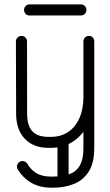

<svg xmlns="http://www.w3.org/2000/svg" viewBox="-20 -674 506 881"><path d="M62 104.2Q58 98 58 90.5Q58 80.4 65.1 72.7Q72.1 65 83.5 65Q90.6 65 96.2 68.4Q101.8 71.8 105 76.8Q123.5 107.6 149.2 121.9Q175 136.2 212.5 136.2H224.9Q267.5 136.2 298.6 125.1Q329.8 113.9 346.2 85.3Q362.8 56.8 362.8 5V-484.4Q362.8 -494.1 370.1 -501.7Q377.5 -509.2 388.2 -509.2Q399 -509.2 405.8 -501.7Q412.5 -494.1 412.5 -484.4V5Q412.5 74 386.9 113.7Q361.4 153.4 318.5 170.3Q275.6 187.2 224.9 187.2H212.5Q165 187.2 126.3 166.2Q87.6 145.1 62 104.2ZM362.8 -228.9Q362.8 -239.6 370.1 -247Q377.5 -254.4 388.2 -254.4Q399 -254.4 405.8 -247Q412.5 -239.6 412.5 -228.9Q412.5 -161.8 387.2 -108.9Q361.9 -56.1 317 -25.9Q272.1 4.4 213.5 4.4H202.1Q133.2 4.4 93.6 -37.4Q54 -79.2 54 -152.4L53 -484.4Q53 -494.1 60.4 -501.7Q67.8 -509.2 78.5 -509.2Q89.2 -509.2 96.6 -501.7Q104 -494.1 104 -484.4L104.4 -152.4Q104.4 -98 128.1 -72Q151.9 -46 202.1 -46H213.5Q259.2 -46 292.8 -68.4Q326.2 -90.8 344.5 -132.2Q362.8 -173.6 362.8 -228.9ZM294.8 150.2Q294.8 161 287.4 168.4Q280 175.8 269.2 175.8Q258.5 175.8 251.1 168.4Q243.8 161 243.8 150.2V-24.5Q243.8 -35.2 251.1 -42.6Q258.5 -50 269.2 -50Q280 -50 287.4 -42.6Q294.8 -35.2 294.8 -24.5ZM351.1 -653.9Q361.9 -653.9 369.2 -646.5Q376.6 -639.1 376.6 -628.4Q376.6 -617.6 369.2 -610.2Q361.9 -602.9 351.1 -602.9H115.9Q105.1 -602.9 97.8 -610.2Q90.4 -617.6 90.4 -628.4Q90.4 -639.1 97.8 -646.5Q105.1 -653.9 115.9 -653.9Z"/></svg>

Font: Libertine-Super Thin
Style: Regular
Weight: 100
Designer: Bastien Sozeau
Foundry: NBR — Bastien Sozeau
Version: Version 2.003;gftools[0.9.33]